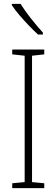

<svg xmlns="http://www.w3.org/2000/svg" viewBox="-20 -969 291 989"><path d="M208 0H43V-25L107 -31V-682L43 -689V-714H208V-689L145 -682V-31L208 -25ZM86 -949Q109 -912 140.5 -872.5Q172 -833 201 -801V-791H176Q155 -810 129.5 -836.5Q104 -863 80.5 -890.5Q57 -918 41 -942V-949Z"/></svg>

Font: Noto Sans Lao Looped Condensed ExtraLight
Style: Regular
Weight: 200
Width: 3
Designer: Mark Frömberg, Ben Mitchell
Foundry: The Fontpad Ltd
Version: Version 1.002; ttfautohint (v1.8.4.7-5d5b)